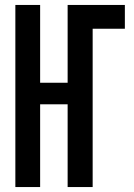

<svg xmlns="http://www.w3.org/2000/svg" viewBox="-20 -755 540 775"><path d="M42 0V-735H142V-421H253V-735H484V-639H354V0H253V-334H142V0Z"/></svg>

Font: Iosevka Fixed
Style: Bold
Weight: 700
Monospace: yes
Designer: Belleve Invis
Foundry: Belleve Invis
Version: Version 32.3.0